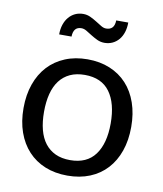

<svg xmlns="http://www.w3.org/2000/svg" viewBox="-81 -774 718 848"><g transform="rotate(10 278.0 -350.0)"><path d="M278 -514.5Q333.5 -514.5 378.2 -496Q423 -477.5 454.2 -443.5Q485.5 -409.5 502.2 -361.2Q519 -313 519 -253.5Q519 -193.5 502.2 -145.5Q485.5 -97.5 454.2 -63.5Q423 -29.5 378.2 -11.2Q333.5 7 278 7Q222.5 7 177.8 -11.2Q133 -29.5 101.5 -63.5Q70 -97.5 53 -145.5Q36 -193.5 36 -253.5Q36 -313 53 -361.2Q70 -409.5 101.5 -443.5Q133 -477.5 177.8 -496Q222.5 -514.5 278 -514.5ZM278 -62.5Q353 -62.5 390 -112.8Q427 -163 427 -253Q427 -343.5 390 -394Q353 -444.5 278 -444.5Q240 -444.5 212 -431.5Q184 -418.5 165.2 -394Q146.5 -369.5 137.2 -333.8Q128 -298 128 -253Q128 -208 137.2 -172.5Q146.5 -137 165.2 -112.8Q184 -88.5 212 -75.5Q240 -62.5 278 -62.5ZM334 -662.5Q352 -662.5 361.8 -673Q371.5 -683.5 372 -705.5H426Q426 -682 419.8 -662.2Q413.5 -642.5 401.8 -628.5Q390 -614.5 373.8 -606.8Q357.5 -599 337.5 -599Q320 -599 304.8 -606.2Q289.5 -613.5 276 -622Q262.5 -630.5 250.5 -637.8Q238.5 -645 227 -645Q191 -645 190 -601H134.5Q134.5 -625 141 -644.8Q147.5 -664.5 159.5 -678.8Q171.5 -693 188 -700.8Q204.5 -708.5 224 -708.5Q241.5 -708.5 256.8 -701.2Q272 -694 285.5 -685.5Q299 -677 310.8 -669.8Q322.5 -662.5 334 -662.5Z"/></g></svg>

Font: Lato TR
Style: Regular
Weight: 400
Designer: Lukasz Dziedzic
Foundry: tyPoland Lukasz Dziedzic
Version: Version 1.104 2013